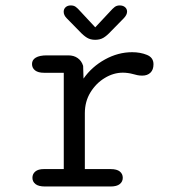

<svg xmlns="http://www.w3.org/2000/svg" viewBox="-20 -677 659 697"><path d="M288 -63.2H381.2Q404.3 -63.2 415 -54.4Q425.7 -45.7 425.7 -31.5Q425.7 -17.7 414.8 -8.8Q404 0 381.2 0H143.7Q119.8 0 108.8 -8.8Q97.7 -17.7 97.7 -31.5Q97.7 -45.7 108.2 -54.4Q118.7 -63.2 139.3 -63.2H211.5V-412.8H139.7Q118.5 -412.8 107.3 -421.5Q96.2 -430.2 96.2 -444.7Q96.2 -459.7 109.9 -467.8Q123.7 -476 150 -476H227.8Q248.2 -476 262.2 -466Q276.3 -456 281.8 -437.8L283.2 -391.7Q313.2 -434.7 360.9 -461.1Q408.7 -487.5 459.7 -487.5Q489.5 -487.5 513.3 -477.8Q537.2 -468.2 537.2 -443.7Q537.2 -423.8 526.2 -413.2Q515.2 -402.5 496.5 -402.5Q486.5 -402.5 478.6 -404.2Q470.7 -405.8 462.2 -408.3Q453.5 -410.7 444.2 -411.9Q434.8 -413.2 425.7 -413.2Q392.3 -413.2 360.6 -394.1Q328.8 -375 308.4 -341.8Q288 -308.7 288 -265.8ZM429.3 -610.7 382.5 -563Q368.2 -547.5 355.7 -540Q343.2 -532.5 325.5 -532.5Q308.3 -532.5 295.8 -540.1Q283.2 -547.7 269 -563L222.2 -610.7Q211.2 -621.8 211.2 -634.2Q211.2 -644.3 218.2 -650.8Q225.3 -657.3 237 -657.3Q248 -657.3 255.2 -651.9Q262.5 -646.5 271.3 -636.3L325.8 -577.8L380.2 -636Q388.8 -645.8 396.3 -651.6Q403.8 -657.3 414.5 -657.3Q426.5 -657.3 433.9 -651Q441.3 -644.7 441.3 -634.8Q441.3 -623.2 429.3 -610.7Z"/></svg>

Font: Sono ExtraLight
Style: Regular
Weight: 200
Designer: Tyler Finck
Foundry: Tyler Finck
Version: Version 2.112